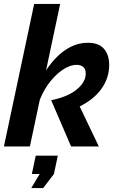

<svg xmlns="http://www.w3.org/2000/svg" viewBox="-24 -750 604 983"><path d="M238 -237Q323 -254 369 -292Q415 -330 415 -373Q415 -397 402 -407.5Q389 -418 369 -418Q333 -418 293 -390Q253 -362 220.5 -315.5Q188 -269 171 -213L196 -365Q225 -414 260.5 -451.5Q296 -489 337.5 -510Q379 -531 426 -531Q481 -531 508 -500.5Q535 -470 535 -417Q535 -352 496.5 -297Q458 -242 384 -205L482 0H340ZM151 -730H284L129 0H-4ZM136 213 179 141H139L159 47H272L252 141L197 213Z"/></svg>

Font: Raleway Thin
Style: Bold Italic
Weight: 700
Italic angle: -12°
Version: Version 4.026